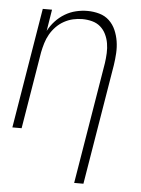

<svg xmlns="http://www.w3.org/2000/svg" viewBox="-53 -570 606 827"><g transform="rotate(5 250.0 -156.5)"><path d="M299 215 386 -311Q389 -332 390 -354Q391 -376 387.5 -396.5Q384 -417 375 -435.5Q366 -454 351 -467Q336 -480 315.5 -485.5Q295 -491 273 -491Q253 -491 233 -486.5Q213 -482 194 -471.5Q175 -461 160 -445.5Q145 -430 134.5 -411.5Q124 -393 118 -373Q112 -353 108 -333L53 0H13L99 -520H139L124 -427Q136 -450 154 -469.5Q172 -489 194.5 -502.5Q217 -516 242 -522Q267 -528 292 -528Q318 -528 343 -521Q368 -514 386 -497Q404 -480 414 -457Q424 -434 428 -409Q432 -384 430.5 -357.5Q429 -331 425 -305L339 215Z"/></g></svg>

Font: Iosevka SS04 XLt Obl
Style: Regular
Weight: 200
Italic angle: -9°
Monospace: yes
Designer: Belleve Invis
Foundry: Belleve Invis
Version: Version 19.0.0; ttfautohint (v1.8.4)